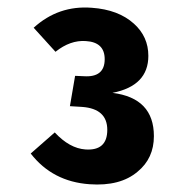

<svg xmlns="http://www.w3.org/2000/svg" viewBox="-20 -833 503 519"><path d="M342 -769Q381 -734 381 -682Q381 -601 284 -582Q396 -568 396 -465Q396 -405 352 -369Q305 -329 222 -335Q122 -342 63 -418L128 -475Q168 -432 211 -429Q270 -425 270 -482Q270 -539 202 -544L169 -546L183 -628L206 -627Q263 -623 263 -673Q263 -719 212 -722Q170 -725 130 -693L71 -758Q138 -819 228 -812Q300 -807 342 -769Z"/></svg>

Font: Xiangcui Wave Sans Xiangcui Wave Sans
Style: Regular
Weight: 800
Width: 3
Version: Version 0.920;March 28, 2024;FontCreator 14.0.0.2814 64-bit